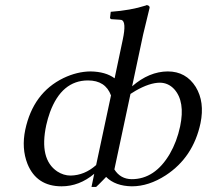

<svg xmlns="http://www.w3.org/2000/svg" viewBox="-20 -718 809 750"><path d="M413.6 -345.2Q392.1 -403.8 323.7 -403.8Q221.2 -403.8 175.3 -279.8Q166.5 -255.4 160.6 -229Q132.3 -96.2 203.6 -48.3Q228.5 -32.2 255.9 -32.2Q310.5 -33.2 355.5 -73.2ZM426.8 -56.2Q450.2 -18.6 494.6 -18.1Q585 -18.1 643.1 -116.7Q670.9 -164.6 683.6 -224.1Q704.1 -321.8 660.2 -370.1Q637.2 -394.5 605 -395Q564.5 -395 509.3 -363.3Q498.5 -356.9 489.7 -351.1ZM459.5 -563Q474.6 -633.8 454.6 -640.1Q450.2 -641.1 446.3 -641.1L414.6 -643.1Q410.2 -645 409.7 -647.9L412.6 -671.9Q491.2 -677.7 548.8 -696.3Q551.8 -697.3 553.2 -698.2Q564.9 -696.3 564.5 -688Q564 -686 539.1 -583L496.1 -380.9Q562.5 -438.5 635.3 -439Q706.5 -439 744.6 -378.4Q780.3 -319.8 763.2 -236.8Q734.9 -103.5 627.4 -33.2Q561 9.8 495.1 9.8Q430.2 8.8 394.5 -26.9Q390.6 -22.9 381.8 -13.7Q363.8 4.9 355.5 12.2H337.4L348.1 -39.1Q289.6 9.8 220.7 9.8Q123 9.8 87.4 -77.6Q63.5 -138.2 78.6 -210.9Q109.4 -355.5 228 -413.1Q281.2 -438.5 333.5 -439Q393.1 -438 427.7 -412.1Z"/></svg>

Font: Linux Biolinum Slanted O
Style: Slanted
Weight: 400
Designer: Philipp H. Poll
Foundry: Philipp H. Poll
Version: Version 1.0.4